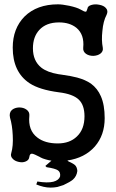

<svg xmlns="http://www.w3.org/2000/svg" viewBox="-20 -731 540 891"><path d="M253.9 -627Q303.7 -627 335 -601.6Q372.1 -570.3 366.2 -509.8Q364.3 -492.2 378.9 -481.4Q392.6 -471.7 413.1 -471.7Q433.6 -472.7 446.3 -482.4Q460 -493.2 457 -509.8Q450.2 -543.9 455.1 -586.9Q459 -632.8 474.6 -662.1Q483.4 -680.7 471.7 -693.4Q461.9 -705.1 440.4 -709Q420.9 -712.9 404.3 -708Q386.7 -703.1 385.7 -690.4L383.8 -685.5Q381.8 -676.8 377.9 -676.8Q372.1 -675.8 352.5 -687.5Q336.9 -696.3 301.8 -704.1Q268.6 -710.9 249 -710.9Q151.4 -710.9 93.8 -654.3Q39.1 -598.6 39.1 -509.8Q39.1 -396.5 117.2 -344.7Q163.1 -314.5 252.9 -302.7Q318.4 -294.9 345.7 -268.6Q372.1 -243.2 372.1 -191.4Q372.1 -130.9 336.9 -97.7Q303.7 -65.4 248 -65.4Q188.5 -65.4 153.3 -92.8Q109.4 -126 116.2 -193.4Q118.2 -211.9 102.5 -222.7Q88.9 -232.4 68.4 -232.4Q47.9 -231.4 35.2 -220.7Q21.5 -208 26.4 -185.5Q37.1 -149.4 39.1 -103.5Q42 -53.7 32.2 -20.5Q27.3 -5.9 39.1 5.9Q48.8 16.6 67.4 20.5Q85 24.4 98.6 18.6Q114.3 12.7 116.2 -2.9Q118.2 -19.5 129.9 -17.6Q137.7 -16.6 166 -2L167 -1Q177.7 4.9 192.4 8.8Q205.1 12.7 218.8 14.6L190.4 39.1L196.3 44.9Q236.3 50.8 249 59.6Q261.7 68.4 258.8 87.9Q252.9 105.5 227.5 112.3Q200.2 119.1 153.3 111.3L148.4 125Q165 131.8 181.6 135.7Q198.2 139.6 214.8 139.6Q230.5 139.6 246.1 136.7Q260.7 132.8 274.4 127.9Q305.7 113.3 318.4 102.5Q335.9 86.9 338.9 62.5Q337.9 44.9 328.1 35.2Q321.3 29.3 307.6 22.5Q300.8 19.5 298.8 18.6Q293.9 15.6 293 13.7Q373 2 419.9 -50.8Q465.8 -103.5 465.8 -182.6Q465.8 -244.1 448.2 -284.2Q432.6 -320.3 402.3 -342.8Q377 -360.4 337.9 -371.1Q313.5 -377.9 264.6 -384.8L251 -386.7Q199.2 -395.5 171.9 -417Q132.8 -448.2 132.8 -506.8Q132.8 -559.6 162.1 -591.8Q194.3 -627 253.9 -627Z"/></svg>

Font: GungsuhChe
Style: Regular
Weight: 400
Monospace: yes
Version: Version 2.21